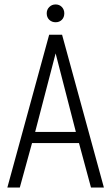

<svg xmlns="http://www.w3.org/2000/svg" viewBox="-20 -843 501 863"><path d="M13 0H69L124 -200H335L389 0H447L259 -687H201ZM138 -250 230 -603 321 -250ZM230 -743Q247 -743 258 -754Q269 -765 269 -783Q269 -800 258 -811.5Q247 -823 230 -823Q213 -823 201.5 -811.5Q190 -800 190 -783Q190 -765 201.5 -754Q213 -743 230 -743Z"/></svg>

Font: Secuela Light
Style: Regular
Weight: 300
Designer: Fernando Haro
Foundry: deFharo
Version: Version 1.708